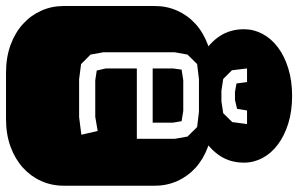

<svg xmlns="http://www.w3.org/2000/svg" viewBox="-194 -774 967 622"><g transform="rotate(90 289.0 -463.5)"><path d="M364.3 -668.9Q413.6 -668.9 453.6 -654.3Q493.7 -639.6 521.7 -614.3Q549.8 -588.9 564.9 -554.9Q580.1 -521 580.1 -482.9V-186Q580.1 -147.9 564.9 -114Q549.8 -80.1 521.7 -54.7Q493.7 -29.3 453.6 -14.6Q413.6 0 364.3 0H213.9Q164.6 0 124.5 -14.6Q84.5 -29.3 56.4 -54.7Q28.3 -80.1 13.2 -114Q-2 -147.9 -2 -186V-482.9Q-2 -521 13.2 -554.9Q28.3 -588.9 56.4 -614.3Q84.5 -639.6 124.5 -654.3Q164.6 -668.9 213.9 -668.9ZM428.2 -546.9 420.9 -587.9 390.1 -619.1 340.8 -625H234.9L186 -619.1L155.3 -587.9L147.9 -546.9V-314.9L155.3 -273.9L186 -243.2L234.9 -236.8H357.9L415 -244.1L402.8 -296.9L356.9 -289.1H238.3L207 -293.9L200.2 -323.2V-423.8H428.2ZM200.2 -475.1V-541L204.1 -568.8L238.3 -574.2H337.9L371.1 -568.8L376 -540V-475.1ZM158.2 -634.8Q116.7 -659.7 95 -693.1Q73.2 -726.6 73.2 -771Q73.2 -802.7 88.4 -831.1Q103.5 -859.4 131.6 -880.6Q159.7 -901.9 199.7 -914.3Q239.7 -926.8 289.1 -926.8Q338.9 -926.8 378.7 -914.3Q418.5 -901.9 446.8 -880.6Q475.1 -859.4 490.2 -831.1Q505.4 -802.7 505.4 -771Q505.4 -726.6 483.4 -693.1Q461.4 -659.7 420.4 -634.8ZM206.1 -731.9 234.4 -703.6 272.5 -697.8H307.1L345.2 -703.6L374 -732.9L380.4 -780.8H336.4L331.1 -748.5L302.2 -741.7H276.4L249 -746.6L244.1 -780.8H200.2Z"/></g></svg>

Font: Monofett
Style: Regular
Weight: 400
Designer: vernon adams
Foundry: vernon adams
Version: Version 1.000